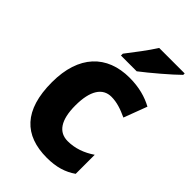

<svg xmlns="http://www.w3.org/2000/svg" viewBox="-232 -852 948 948"><g transform="rotate(45 242.5 -378.0)"><path d="M473 -756V-766H295C267 -721 221 -662 188 -619V-606H298C348 -644 436 -719 473 -756ZM286 10C352 10 400 -5 443 -35V-168C399 -138 352 -121 301 -121C239 -121 203 -169 203 -273C203 -376 238 -429 299 -429C337 -429 372 -417 413 -398L459 -520C415 -544 362 -559 296 -559C138 -559 40 -459 40 -272C40 -77 129 10 286 10Z"/></g></svg>

Font: Noto Sans Arabic UI SmCn XBd
Style: Regular
Weight: 800
Width: 4
Designer: Monotype Design Team, Nadine Chahine and Nizar Qandah
Foundry: Monotype Imaging Inc.
Version: Version 2.010